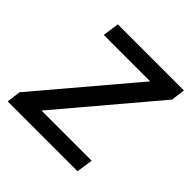

<svg xmlns="http://www.w3.org/2000/svg" viewBox="-143 -634 750 750"><g transform="rotate(45 232.0 -258.5)"><path d="M2.8 0 9.9 -57.7 341 -449H84.4L94 -517H459L451.8 -459.3L121.2 -68H398.5L388.6 0Z"/></g></svg>

Font: Public Sans Thin
Style: Italic
Weight: 100
Italic angle: -8°
Designer: The Public Sans project authors (U.S. Web Design System). Libre Franklin designed by Pablo Impallari and Rodrigo Fuenzal
Version: Version 2.000